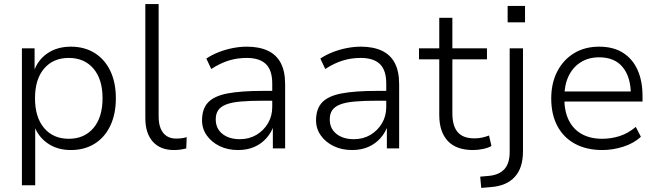

<svg xmlns="http://www.w3.org/2000/svg" viewBox="-20 -725 3212 938"><path d="M87 180V-489H149V-372H144Q163 -431 211 -464Q259 -497 326 -497Q393 -497 442.5 -466Q492 -435 519 -378.5Q546 -322 546 -245Q546 -168 519 -111Q492 -54 442.5 -23Q393 8 326 8Q260 8 212.5 -25Q165 -58 146 -114H152V180ZM316 -47Q392 -47 436.5 -99.5Q481 -152 481 -245Q481 -338 436.5 -390Q392 -442 316 -442Q240 -442 195.5 -390Q151 -338 151 -245Q151 -152 195.5 -99.5Q240 -47 316 -47Z M830 8Q763 8 726.5 -33Q690 -74 690 -148V-705H755V-156Q755 -121 765 -97Q775 -73 794 -60.5Q813 -48 840 -48Q854 -48 866.5 -49.5Q879 -51 892 -55L890 0Q875 4 860.5 6Q846 8 830 8Z M1143 8Q1093 8 1053.5 -11Q1014 -30 990.5 -63Q967 -96 967 -137Q967 -193 996.5 -224.5Q1026 -256 1091.5 -268.5Q1157 -281 1264 -281H1322V-233H1267Q1201 -233 1156 -229Q1111 -225 1084.5 -214.5Q1058 -204 1046 -186.5Q1034 -169 1034 -142Q1034 -97 1066.5 -71Q1099 -45 1152 -45Q1197 -45 1232.5 -66Q1268 -87 1289 -122.5Q1310 -158 1310 -202V-317Q1310 -382 1279 -412Q1248 -442 1185 -442Q1140 -442 1098.5 -429.5Q1057 -417 1012 -388L988 -439Q1015 -457 1048 -470Q1081 -483 1116.5 -490Q1152 -497 1186 -497Q1246 -497 1288 -477.5Q1330 -458 1351.5 -417.5Q1373 -377 1373 -313V0H1313V-114H1318Q1307 -79 1282.5 -51Q1258 -23 1223 -7.5Q1188 8 1143 8Z M1700 8Q1650 8 1610.5 -11Q1571 -30 1547.5 -63Q1524 -96 1524 -137Q1524 -193 1553.5 -224.5Q1583 -256 1648.5 -268.5Q1714 -281 1821 -281H1879V-233H1824Q1758 -233 1713 -229Q1668 -225 1641.5 -214.5Q1615 -204 1603 -186.5Q1591 -169 1591 -142Q1591 -97 1623.5 -71Q1656 -45 1709 -45Q1754 -45 1789.5 -66Q1825 -87 1846 -122.5Q1867 -158 1867 -202V-317Q1867 -382 1836 -412Q1805 -442 1742 -442Q1697 -442 1655.5 -429.5Q1614 -417 1569 -388L1545 -439Q1572 -457 1605 -470Q1638 -483 1673.5 -490Q1709 -497 1743 -497Q1803 -497 1845 -477.5Q1887 -458 1908.5 -417.5Q1930 -377 1930 -313V0H1870V-114H1875Q1864 -79 1839.5 -51Q1815 -23 1780 -7.5Q1745 8 1700 8Z M2291 8Q2209 8 2167.5 -36.5Q2126 -81 2126 -163V-435H2027V-489H2126V-638H2190V-489H2359V-435H2190V-171Q2190 -110 2216 -79.5Q2242 -49 2298 -49Q2318 -49 2336 -53Q2354 -57 2369 -63L2381 -12Q2367 -3 2341 2.5Q2315 8 2291 8Z M2460 -616V-696H2545V-616ZM2331 193 2326 138 2371 134Q2419 129 2444.5 101Q2470 73 2470 17V-489H2535V14Q2535 55 2525 86Q2515 117 2495 139Q2475 161 2446 173.5Q2417 186 2378 189Z M2923 8Q2846 8 2790 -22Q2734 -52 2703.5 -108.5Q2673 -165 2673 -244Q2673 -319 2702.5 -376Q2732 -433 2784.5 -465Q2837 -497 2907 -497Q2976 -497 3023 -467.5Q3070 -438 3094.5 -384Q3119 -330 3119 -255V-229H2720V-278H3081L3062 -262Q3062 -348 3022.5 -396.5Q2983 -445 2907 -445Q2855 -445 2816.5 -420.5Q2778 -396 2757.5 -352.5Q2737 -309 2737 -251V-244Q2737 -181 2759 -137Q2781 -93 2822.5 -70Q2864 -47 2922 -47Q2965 -47 3006.5 -60Q3048 -73 3086 -105L3111 -57Q3077 -25 3025.5 -8.5Q2974 8 2923 8Z"/></svg>

Font: Nunito Sans 10pt Light
Style: Regular
Weight: 300
Designer: Vernon Adams
Foundry: Vernon Adams
Version: Version 3.101;gftools[0.9.27]